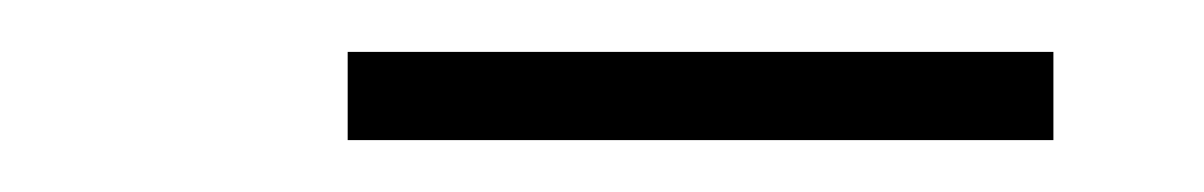

<svg xmlns="http://www.w3.org/2000/svg" viewBox="-20 -713 464 74"><path d="M114 -659V-693H386V-659Z"/></svg>

Font: Readex Pro Light
Style: Regular
Weight: 300
Designer: Bonnie Shaver-Troup, Thomas Jockin
Foundry: Lexend
Version: Version 1.200; ttfautohint (v1.8.3)